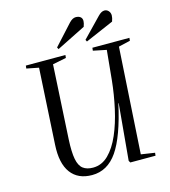

<svg xmlns="http://www.w3.org/2000/svg" viewBox="-134 -1041 1026 1162"><g transform="rotate(-15 378.5 -460.5)"><path d="M615 -31 701 -18 699 0H541L534 -12L566 -365H564Q520 -166 458 -76Q396 14 299 14Q211 14 166.5 -46Q122 -106 129 -222L156 -697L80 -712L82 -730H330L328 -712L243 -695L217 -230Q213 -152 221.5 -108Q230 -64 253.5 -46Q277 -28 316 -28Q371 -28 413 -69.5Q455 -111 485 -180.5Q515 -250 534 -336Q553 -422 562 -510L580 -695L497 -712L499 -730H731L729 -712L656 -695ZM408 -913Q429 -935 449 -935Q467 -935 478 -926.5Q489 -918 489 -901Q489 -888 481 -866L299 -775L293 -787ZM587 -907Q608 -929 627 -929Q642 -929 652.5 -917.5Q663 -906 663 -889Q663 -874 655 -852L477 -775L471 -787Z"/></g></svg>

Font: Literata 72pt
Style: Italic
Weight: 400
Italic angle: -2°
Designer: Latin by Veronika Burian and Jose Scaglione. Greek by Irene Vlachou. Cyrillic by Vera Evstafieva
Foundry: TypeTogether
Version: Version 3.002